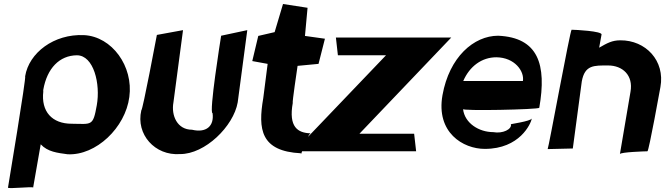

<svg xmlns="http://www.w3.org/2000/svg" viewBox="-20 -796 3333 962"><path d="M106 -414C113 -414 21 137 20 144C19 152 147 137 146 144L184 -73C219 -35 268 -30 319 -23C461 -16 608 -156 628 -310C649 -464 541 -613 401 -620C250 -627 125 -531 106 -414ZM197 -347C216 -454 278 -518 365 -519C450 -519 484 -375 465 -269C446 -162 440 -175 339 -176C241 -176 185 -237 197 -338C196 -338 197 -347 197 -347Z M688 -243C660 -123 756 -15 882 -24C1007 -23 1150 -163 1171 -283L1219 -645L1088 -617C1085 -599 1026 -229 1045 -229C1054 -164 1013 -129 942 -146C868 -146 837 -217 849 -283L897 -645L766 -621C764 -611 695 -243 688 -243Z M1244 -490 1321 -476 1299 -304C1272 -148 1286 -38 1488 -28C1483 1 1518 -120 1536 -128C1472 -130 1425 -159 1447 -281C1443 -279 1469 -452 1471 -466L1576 -476L1608 -602L1508 -616L1521 -757L1398 -776L1356 -635L1274 -616Z M1454 -38H2065L2055 -126H1781L2241 -608H1663L1673 -519H1914Z M2197 -319C2164 -132 2300 -50 2409 -50C2584 -50 2640 -176 2645 -203C2642 -188 2525 -173 2540 -173C2545 -149 2500 -125 2451 -134C2381 -134 2308 -178 2300 -250C2286 -239 2680 -247 2682 -256C2720 -473 2677 -608 2476 -617C2354 -617 2231 -510 2197 -319ZM2301 -390C2333 -464 2394 -509 2467 -509C2559 -508 2608 -439 2600 -390Z M2724 -49 2850 -52 2895 -388C2910 -471 2956 -468 3027 -468C3099 -468 3154 -419 3139 -336L3086 -24C3088 -34 3216 -38 3224 -38C3231 -38 3289 -360 3289 -360C3313 -492 3215 -595 3088 -594C3047 -594 3022 -580 2982 -557L2994 -623C2997 -640 2863 -647 2844 -647C2837 -647 2728 -51 2724 -49Z"/></svg>

Font: Ember
Style: Ita
Weight: 400
Designer: Stig
Foundry: Cannot Into Space Fonts
Version: Version 0.127